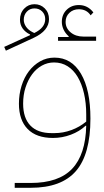

<svg xmlns="http://www.w3.org/2000/svg" viewBox="-30 -653 495 913"><path d="M-10 -430 113 -486V-489Q90 -500 77.5 -518Q65 -536 65 -559Q65 -591 85 -612Q105 -633 134 -633Q163 -633 183 -613Q203 -593 203 -562Q203 -507 130 -473L-2 -412ZM83 -559Q83 -542 93.5 -526.5Q104 -511 123 -501L133 -496Q185 -521 185 -562Q185 -584 170.5 -598.5Q156 -613 134 -613Q112 -613 97.5 -597.5Q83 -582 83 -559ZM40 217H116Q249 217 313 149.5Q377 82 380 -55H377Q348 -28 307 -12.5Q266 3 222 3Q143 3 101.5 -39.5Q60 -82 60 -160Q60 -205 72.5 -245Q85 -285 107.5 -314.5Q130 -344 161 -361.5Q192 -379 229 -379Q310 -379 355 -302.5Q400 -226 400 -89Q400 81 331 160.5Q262 240 116 240H40ZM229 -20Q270 -20 309.5 -34.5Q349 -49 380 -75V-109Q380 -163 369.5 -208.5Q359 -254 339.5 -287Q320 -320 291.5 -338Q263 -356 227 -356Q196 -356 169 -341Q142 -326 122.5 -299.5Q103 -273 91.5 -237.5Q80 -202 80 -160Q80 -92 114.5 -56Q149 -20 215 -20ZM246 -477H296L297 -480Q281 -494 272.5 -512Q264 -530 264 -549Q264 -584 287 -606.5Q310 -629 345 -629Q387 -629 414 -594L401 -580Q382 -609 345 -609Q318 -609 300 -592Q282 -575 282 -549Q282 -519 306 -499Q330 -479 367 -479H427V-459H246Z"/></svg>

Font: IBM Plex Sans Arabic Thin
Style: Regular
Weight: 100
Designer: Mike Abbink, Paul van der Laan, Pieter van Rosmalen, Wael Morcos, Khajak Apelian
Foundry: Bold Monday
Version: Version 1.101